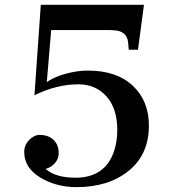

<svg xmlns="http://www.w3.org/2000/svg" viewBox="-20 -767 707 797"><path d="M305.7 -417Q214.8 -417 123 -371.6L149.4 -747.1H577.6L552.7 -560.5H514.6L511.7 -591.3Q507.3 -631.8 467.3 -639.6Q453.1 -642.1 433.1 -642.1H192.4L174.3 -426.3Q221.7 -458.5 299.3 -470.7Q322.8 -474.1 343.8 -474.1Q464.4 -474.1 531.2 -411.1Q598.1 -348.1 598.1 -245.6Q598.1 -126 514.4 -58.1Q430.7 9.8 297.9 9.8Q212.4 9.8 146.5 -30.5Q80.6 -70.8 80.6 -135.7Q80.6 -165.5 101.3 -186.3Q122.1 -207 144.5 -207Q181.6 -207 202.6 -186Q223.6 -165 223.6 -131.6Q223.6 -98.1 192.4 -76.2Q182.6 -69.3 169.4 -65.9Q210.4 -29.3 293 -29.3Q417.5 -29.3 454.1 -141.6Q466.8 -180.7 466.8 -227.5Q466.8 -316.9 421.9 -366.9Q377 -417 305.7 -417Z"/></svg>

Font: Cantata One
Style: Regular
Weight: 400
Designer: Joana Maria Correia da Silva
Foundry: Joana Maria Correia da Silva
Version: Version 1.002